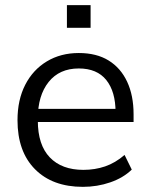

<svg xmlns="http://www.w3.org/2000/svg" viewBox="-20 -717 584 746"><path d="M302 9Q184 9 116 -59.5Q48 -128 48 -250Q48 -329 78 -387.5Q108 -446 162 -478.5Q216 -511 286 -511Q355 -511 402 -482Q449 -453 474 -399.5Q499 -346 499 -273V-243H110V-294H446L429 -281Q429 -361 393 -406Q357 -451 286 -451Q211 -451 169 -398.5Q127 -346 127 -257V-248Q127 -154 173.5 -105.5Q220 -57 304 -57Q349 -57 388.5 -70.5Q428 -84 464 -115L492 -58Q459 -26 408.5 -8.5Q358 9 302 9ZM240 -609V-697H332V-609Z"/></svg>

Font: Mulish ExtraLight
Style: Regular
Weight: 400
Version: Version 3.603